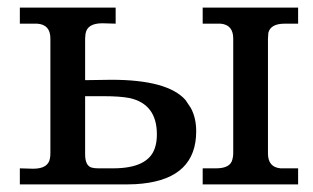

<svg xmlns="http://www.w3.org/2000/svg" viewBox="-20 -483 820 503"><path d="M761 0H511V-42H546Q584 -42 589 -66Q591 -73 591 -81V-382Q591 -418 558 -421Q559 -421 521 -421H511V-463H761V-421H726Q689 -421 683 -397L682 -382V-81Q682 -45 715 -42Q716 -42 751 -42H761ZM494 -139Q494 -17 353 -2Q335 0 316 0H32V-42L66 -41H67Q107 -41 111 -69Q112 -75 112 -81V-382Q112 -419 77 -421Q83 -421 37 -421H32V-463H283V-421L249 -422H248Q208 -422 204 -394L203 -382V-273L271 -274H272Q419 -274 466 -221L480 -200Q494 -174 494 -139ZM391 -131Q391 -210 320 -226Q295 -231 252 -231H203V-79Q203 -49 220 -44Q227 -42 237 -42H276Q369 -42 386 -96Q391 -111 391 -131Z"/></svg>

Font: cwTeXKai
Style: Medium
Weight: 500
Version: Version 1.17